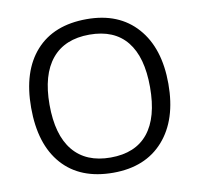

<svg xmlns="http://www.w3.org/2000/svg" viewBox="-81 -810 941 905"><g transform="rotate(-10 389.5 -357.5)"><path d="M717.8 -357.9Q717.8 -186.5 631.1 -88.4Q544.4 9.8 390.1 9.8Q232.4 9.8 146.7 -86.7Q61 -183.1 61 -358.9Q61 -533.2 147 -629.2Q232.9 -725.1 391.1 -725.1Q544.9 -725.1 631.3 -627.4Q717.8 -529.8 717.8 -357.9ZM148.9 -357.9Q148.9 -212.9 210.7 -137.9Q272.5 -63 390.1 -63Q508.8 -63 569.3 -137.7Q629.9 -212.4 629.9 -357.9Q629.9 -502 569.6 -576.4Q509.3 -650.9 391.1 -650.9Q272.5 -650.9 210.7 -575.9Q148.9 -501 148.9 -357.9Z"/></g></svg>

Font: Zoram GWebM
Style: Regular
Weight: 400
Foundry: Ascender Corporation
Version: Version 1.000